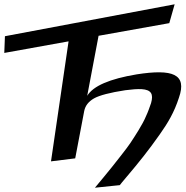

<svg xmlns="http://www.w3.org/2000/svg" viewBox="-89 -741 866 896"><path d="M549 -394C423 -373 346 -340 318 -294L371 -574L701 -633L726 -721L-66 -572L-69 -494L231 -548L149 12L262 -2L304 -223C309 -248 324 -267 350 -282C375 -296 424 -309 496 -320C527 -324 552 -326 572 -325C617 -322 628 -302 616 -260C609 -240 602 -219 592 -198C577 -161 539 -103 519 -73C507 -54 445 24 433 39C432 41 356 133 354 135L470 123C471 121 483 107 503 83C559 17 604 -39 656 -113C695 -168 724 -217 746 -285C785 -396 716 -420 549 -394Z"/></svg>

Font: Gamestation Warped
Style: Italic
Weight: 400
Designer: Jonas Hecksher
Foundry: Jonas Hecksher, Playtypeª, e-types AS
Version: Version 1.003